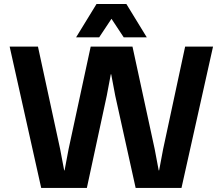

<svg xmlns="http://www.w3.org/2000/svg" viewBox="-20 -931 1103 951"><path d="M184.1 0 27.8 -700.2H168L277.8 -192.9L297.9 -86.9H299.8L319.8 -192.9L429.2 -700.2H636.2L746.1 -192.9L766.1 -86.9H768.1L788.1 -192.9L897 -700.2H1035.2L878.9 0H651.9L550.8 -457L530.8 -563H528.8L508.8 -457L410.2 0ZM356.9 -746.1 458 -911.1H606L707 -746.1H592.8L532.2 -837.9L471.2 -746.1Z"/></svg>

Font: TASA Explorer
Style: Bold
Weight: 700
Designer: Weizhong Zhang
Foundry: Local Remote
Version: Version 1.000;Glyphs 3.1.2 (3151)